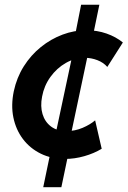

<svg xmlns="http://www.w3.org/2000/svg" viewBox="-20 -658 533 802"><path d="M251.5 5.9Q195.3 5.9 150.4 -16.1Q105.5 -38.1 75.9 -77.1Q46.4 -116.2 35.9 -167.2Q25.4 -218.3 37.6 -276.9Q49.8 -334 79.3 -380.9Q108.9 -427.7 150.6 -461.4Q192.4 -495.1 241.2 -513.4Q290 -531.7 340.3 -531.7Q385.7 -531.7 425.3 -517.8Q464.8 -503.9 493.2 -480.5L428.2 -378.4Q412.1 -397 386.7 -406.7Q361.3 -416.5 334.5 -416.5Q292.5 -416.5 254.9 -395Q217.3 -373.5 190.7 -336.7Q164.1 -299.8 155.8 -254.4Q147.9 -213.9 157.7 -181.4Q167.5 -148.9 193.1 -129.6Q218.8 -110.4 257.8 -110.4Q293 -110.4 325 -124Q356.9 -137.7 377.4 -155.3L404.8 -36.6Q372.6 -17.1 332 -5.6Q291.5 5.9 251.5 5.9ZM160.6 124 188.5 -10.3 207 -73.7 286.1 -444.8 291 -497.6 318.8 -638.2H395L365.7 -496.1L350.1 -444.8L271.5 -73.7L264.2 -9.3L236.3 124Z"/></svg>

Font: Reddit Sans
Style: Bold Italic
Weight: 700
Italic angle: -11.25°
Designer: Stephen Hutchings
Version: Version 1.013